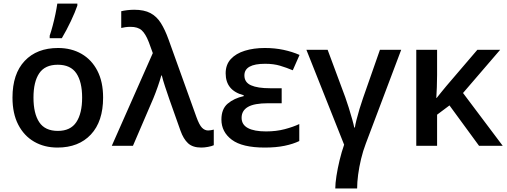

<svg xmlns="http://www.w3.org/2000/svg" viewBox="-20 -821 2854 1081"><path d="M560.5 -271.5Q560.5 -137.2 491.7 -63.7Q422.9 9.8 303.7 9.8Q229.5 9.8 172.4 -23.2Q115.2 -56.2 82.8 -118.9Q50.3 -181.6 50.3 -271.5Q50.3 -405.3 118.9 -478Q187.5 -550.8 307.1 -550.8Q381.8 -550.8 439 -517.8Q496.1 -484.9 528.3 -422.6Q560.5 -360.4 560.5 -271.5ZM168.5 -271.5Q168.5 -182.1 200.9 -133.1Q233.4 -84 305.7 -84Q377 -84 409.7 -133.3Q442.4 -182.6 442.4 -271.5Q442.4 -359.9 409.9 -408.2Q377.4 -456.5 305.2 -456.5Q233.4 -456.5 200.9 -408.4Q168.5 -360.4 168.5 -271.5ZM259.8 -606V-620.1Q268.1 -644 276.6 -676.3Q285.2 -708.5 292 -741.2Q298.8 -773.9 302.7 -800.8H415.5V-789.6Q402.8 -752.4 378.7 -701.4Q354.5 -650.4 328.1 -606Z M609.4 0 840.3 -522 817.9 -583.5Q799.3 -631.3 777.6 -650.6Q755.9 -669.9 714.8 -669.9Q699.2 -669.9 685.8 -668Q672.4 -666 662.6 -663.6V-757.8Q675.8 -761.2 696.5 -763.7Q717.3 -766.1 735.4 -766.1Q791.5 -766.1 826.9 -747.3Q862.3 -728.5 885.7 -691.2Q909.2 -653.8 929.2 -598.1L1085.9 -162.1Q1102.1 -117.2 1117.4 -101.8Q1132.8 -86.4 1151.9 -86.4Q1159.2 -86.4 1167.7 -87.9Q1176.3 -89.4 1183.6 -91.3V-3.4Q1172.4 2 1151.6 5.9Q1130.9 9.8 1113.3 9.8Q1064.9 9.8 1038.8 -14.4Q1012.7 -38.6 996.1 -85.4L933.1 -263.2Q921.4 -296.9 909.2 -334Q897 -371.1 891.1 -396H888.2Q879.9 -366.2 867.9 -332Q856 -297.9 843.3 -267.1L728.5 0Z M1565.9 -324.2V-239.7H1489.3Q1411.6 -239.7 1376 -219Q1340.3 -198.2 1340.3 -157.7Q1340.3 -119.1 1375.7 -100.1Q1411.1 -81.1 1478 -81.1Q1535.6 -81.1 1583.3 -93.8Q1630.9 -106.4 1665 -122.6V-26.9Q1630.9 -10.3 1582.5 -0.2Q1534.2 9.8 1470.7 9.8Q1343.8 9.8 1285.2 -34.2Q1226.6 -78.1 1226.6 -147.9Q1226.6 -207.5 1262 -237.5Q1297.4 -267.6 1352.1 -279.8V-284.7Q1250.5 -311 1250.5 -408.2Q1250.5 -457 1279.5 -488.5Q1308.6 -520 1358.6 -535.4Q1408.7 -550.8 1470.7 -550.8Q1527.3 -550.8 1576.4 -540.3Q1625.5 -529.8 1666.5 -511.7L1628.4 -425.3Q1593.8 -439.9 1557.1 -450.9Q1520.5 -461.9 1472.7 -461.9Q1356 -461.9 1356 -396.5Q1356 -357.4 1393.1 -340.8Q1430.2 -324.2 1500.5 -324.2Z M2238.8 -540.5 2039.6 -12.7Q2023.9 28.3 2012.9 74Q2002 119.6 1996.3 162.8Q1990.7 206.1 1990.7 240.2H1867.7Q1867.7 211.9 1874.3 169.4Q1880.9 127 1892.1 80.6Q1903.3 34.2 1917.5 -6.3L1705.1 -540.5H1824.7L1923.8 -273.9Q1933.1 -248 1943.6 -214.6Q1954.1 -181.2 1962.6 -150.6Q1971.2 -120.1 1974.6 -103H1978Q1980 -118.2 1987.3 -147Q1994.6 -175.8 2004.4 -208.5Q2014.2 -241.2 2023.9 -268.6L2119.1 -540.5Z M2795.9 -540.5 2586.9 -297.4 2810.5 0H2677.2L2510.7 -227.5L2440.9 -175.3V0H2323.7V-540.5H2440.9V-399.4Q2440.4 -364.3 2439.5 -330.1Q2438.5 -295.9 2436.5 -269.5H2438.5Q2452.1 -286.6 2465.8 -303.5Q2479.5 -320.3 2493.7 -337.4L2667.5 -540.5Z"/></svg>

Font: Open Sans SemiBold
Style: Regular
Weight: 600
Designer: Monotype Design Team
Foundry: Monotype Imaging Inc.
Version: Version 3.003; ttfautohint (v1.8.4)